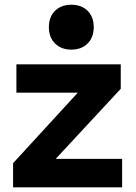

<svg xmlns="http://www.w3.org/2000/svg" viewBox="-20 -803 582 823"><path d="M36.1 0V-103.5L313.5 -405.8H50.3V-527.3H497.6V-422.4L218.8 -122.1H503.4V0ZM285.6 -590.3Q242.2 -590.3 215.8 -616.7Q189.5 -643.1 189.5 -686.5Q189.5 -730.5 215.8 -756.6Q242.2 -782.7 285.6 -782.7Q329.6 -782.7 355.7 -756.6Q381.8 -730.5 381.8 -686.5Q381.8 -643.1 355.7 -616.7Q329.6 -590.3 285.6 -590.3Z"/></svg>

Font: Schibsted Grotesk
Style: Bold
Weight: 700
Designer: Bakken & Baeck AS, Henrik Kongsvoll
Foundry: Schibsted ASA
Version: Version 1.100;gftools[0.9.25]